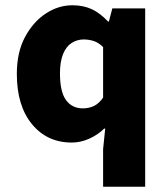

<svg xmlns="http://www.w3.org/2000/svg" viewBox="-20 -530 640 730"><path d="M372 180V37L380 -41H376Q353 -18 320 -3Q287 12 253 12Q159 12 101.5 -58Q44 -128 44 -249Q44 -331 75 -389Q106 -447 154 -478.5Q202 -510 255 -510Q297 -510 329 -495Q361 -480 391 -448H394L407 -498H532V180ZM295 -118Q318 -118 337 -127Q356 -136 372 -159V-351Q355 -368 336.5 -374Q318 -380 298 -380Q274 -380 253 -367Q232 -354 220 -325Q208 -296 208 -251Q208 -181 231 -149.5Q254 -118 295 -118Z"/></svg>

Font: Source Code Pro ExtraBold
Style: Regular
Weight: 800
Monospace: yes
Designer: Paul D. Hunt, Teo Tuominen
Foundry: Adobe Systems Incorporated
Version: Version 1.018;hotconv 1.0.116;makeotfexe 2.5.65601